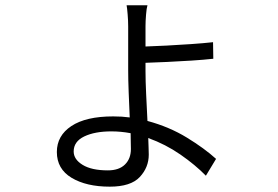

<svg xmlns="http://www.w3.org/2000/svg" viewBox="-20 -638 1040 719"><path d="M255.9 -70.8Q255.9 -41 289.6 -20.5Q323.2 0 383.8 0Q425.8 0 448 -22Q470.2 -43.9 470.2 -80.1Q470.2 -91.8 469.7 -106.7Q469.2 -121.6 469.2 -139.2Q451.2 -142.6 433.1 -144.3Q415 -146 397 -146Q335 -146 295.4 -127Q255.9 -107.9 255.9 -70.8ZM532.2 -618.2Q528.8 -607.4 526.9 -583Q524.9 -558.6 524.9 -540V-463.9Q558.6 -464.8 604 -467.3Q649.4 -469.7 695.8 -472.9Q742.2 -476.1 777.8 -480L778.8 -418Q743.7 -414.1 697.3 -411.1Q650.9 -408.2 605 -406Q559.1 -403.8 524.9 -402.8V-372.1Q524.9 -335.9 527.3 -285.2Q529.8 -234.4 532.2 -185.1Q613.8 -163.1 679.7 -122.8Q745.6 -82.5 789.1 -43L751 20Q711.4 -20.5 655.8 -59.1Q600.1 -97.7 535.2 -121.1Q535.6 -102.1 536.4 -86.4Q537.1 -70.8 537.1 -59.1Q537.1 -11.2 503.4 24.9Q469.7 61 391.1 61Q303.2 61 248 27.8Q192.9 -5.4 192.9 -68.8Q192.9 -129.9 247.3 -166Q301.8 -202.1 403.8 -202.1Q419.9 -202.1 435.5 -201.2Q451.2 -200.2 465.8 -198.2Q463.9 -243.7 461.9 -291.5Q460 -339.4 460 -376V-539.1Q460 -560.1 458 -584.2Q456.1 -608.4 454.1 -618.2Z"/></svg>

Font: Shanggu Mono N
Style: Regular
Weight: 350
Designer: GuiWonder
Version: Version 1.021